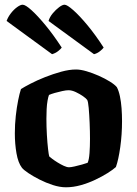

<svg xmlns="http://www.w3.org/2000/svg" viewBox="-20 -795 581 815"><path d="M260 0Q234 0 204.5 -9.5Q175 -19 147.5 -33Q120 -47 100 -60.5Q80 -74 73 -83Q57 -104 50 -144Q43 -184 43 -229Q43 -267 47 -303Q51 -339 57 -369Q63 -399 69 -417Q83 -426 110 -440Q137 -454 171 -467.5Q205 -481 239.5 -490.5Q274 -500 303 -500Q322 -500 347.5 -492.5Q373 -485 399 -473.5Q425 -462 446 -449Q467 -436 476 -425Q484 -410 489 -386.5Q494 -363 496 -335.5Q498 -308 498 -281Q498 -224 490.5 -170.5Q483 -117 472 -86Q460 -75 437 -60.5Q414 -46 384.5 -32Q355 -18 323 -9Q291 0 260 0ZM273 -85Q281 -85 296.5 -88.5Q312 -92 328 -96.5Q344 -101 352 -104Q358 -117 360 -145.5Q362 -174 362 -205Q362 -237 360.5 -273Q359 -309 356.5 -337Q354 -365 350 -371Q346 -377 332.5 -386.5Q319 -396 302 -404Q285 -412 271 -412Q261 -412 244.5 -408.5Q228 -405 212.5 -400.5Q197 -396 188 -392Q185 -385 182 -368.5Q179 -352 178 -332Q177 -312 177 -291Q177 -257 179 -222.5Q181 -188 184 -162.5Q187 -137 189 -131Q192 -128 202 -120.5Q212 -113 225 -105Q238 -97 251 -91Q264 -85 273 -85ZM201 -565 8 -706Q14 -723 26.5 -739Q39 -755 53 -765Q67 -775 76 -775Q88 -775 113.5 -752Q139 -729 173 -688Q207 -647 242 -593Q237 -586 226 -577.5Q215 -569 201 -565ZM379 -565 186 -706Q191 -723 204 -738.5Q217 -754 231 -764.5Q245 -775 254 -775Q265 -775 291.5 -751.5Q318 -728 352 -687Q386 -646 420 -593Q415 -586 403.5 -577Q392 -568 379 -565Z"/></svg>

Font: Texturina 12pt
Style: Bold
Weight: 700
Designer: Guillermo Torres Carreño
Foundry: Omnibus-Type
Version: Version 1.002